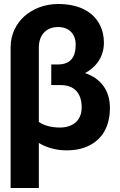

<svg xmlns="http://www.w3.org/2000/svg" viewBox="-20 -741 597 959"><path d="M33 198H174V-27C210 -5 258 10 312 10C345 10 375 6 402 -4C480 -32 529 -97 529 -202C529 -295 478 -351 405 -376C457 -404 499 -454 499 -528C499 -559 493 -586 482 -610C449 -682 375 -721 270 -721C200 -721 142 -695 103 -661C64 -626 33 -574 33 -504ZM174 -132V-504C174 -565 210 -606 270 -606C324 -606 358 -572 358 -518C358 -455 332 -419 268 -419H236V-316H283C353 -316 388 -274 388 -204C388 -140 344 -104 280 -104C236 -104 200 -114 174 -132Z"/></svg>

Font: Asimov Pro
Style: Bd
Weight: 700
Designer: Google
Version: Version 2.000980; 2014